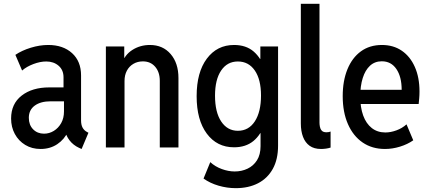

<svg xmlns="http://www.w3.org/2000/svg" viewBox="-20 -772 2253 1005"><path d="M192.4 7.8Q147 7.8 112.1 -13.4Q77.1 -34.7 57.6 -70.8Q38.1 -106.9 38.1 -151.4Q38.1 -228.5 93.3 -271.5Q148.4 -314.5 237.8 -314.5H329.1V-241.7H244.6Q192.4 -241.7 161.6 -219Q130.9 -196.3 130.9 -155.3Q130.9 -118.2 153.3 -95.2Q175.8 -72.3 210.4 -72.3Q237.8 -72.3 261.7 -86.9Q285.6 -101.6 300.3 -127.7Q314.9 -153.8 314.9 -189V-250L312.5 -276.9V-367.2Q312.5 -405.8 286.6 -428Q260.7 -450.2 222.2 -450.2Q190.4 -450.2 154.8 -436.8Q119.1 -423.3 95.7 -402.8L60.5 -484.9Q94.2 -507.8 141.1 -522.2Q188 -536.6 232.4 -536.6Q310.1 -536.6 357.2 -493.9Q404.3 -451.2 404.3 -377V-142.6Q404.3 -118.7 412.1 -104.2Q419.9 -89.8 434.1 -82L442.9 -77.1L407.2 7.8L394 2Q363.3 -12.2 344.2 -37.1Q325.2 -62 323.2 -84L342.8 -65.9H305.2L335.4 -83Q317.4 -42.5 279.8 -17.3Q242.2 7.8 192.4 7.8Z M534.2 0V-528.8H630.4V-468.3H649.9L617.2 -436Q631.3 -483.9 672.4 -510.3Q713.4 -536.6 764.6 -536.6Q832.5 -536.6 873.3 -489Q914.1 -441.4 914.1 -363.8V0H816.4V-349.1Q816.4 -394.5 792.2 -422.6Q768.1 -450.7 728 -450.7Q699.7 -450.7 678 -437.7Q656.2 -424.8 644 -401.9Q631.8 -378.9 631.8 -348.1V0Z M1214.4 212.9Q1168.9 212.9 1124.3 200Q1079.6 187 1045.4 162.6L1080.6 76.7Q1106.9 100.6 1141.4 113Q1175.8 125.5 1208.5 125.5Q1245.1 125.5 1275.9 110.8Q1306.6 96.2 1325.2 66.9Q1343.8 37.6 1343.8 -7.3V-75.2H1329.1L1348.1 -128.9V-412.1L1320.3 -463.9H1342.8V-528.8H1435.5V-9.8Q1435.5 62 1408 111.8Q1380.4 161.6 1330.6 187.3Q1280.8 212.9 1214.4 212.9ZM1205.1 -1Q1115.7 -1 1062.5 -72.5Q1009.3 -144 1009.3 -268.6Q1009.3 -393.6 1062.7 -465.1Q1116.2 -536.6 1205.1 -536.6Q1268.1 -536.6 1307.9 -502.2Q1347.7 -467.8 1366.7 -407.2Q1385.7 -346.7 1385.7 -268.1Q1385.7 -186.5 1366 -126.5Q1346.2 -66.4 1306.2 -33.7Q1266.1 -1 1205.1 -1ZM1225.1 -87.4Q1281.7 -87.4 1314 -137Q1346.2 -186.5 1346.2 -272Q1346.2 -356 1313.7 -403.1Q1281.2 -450.2 1225.1 -450.2Q1169.4 -450.2 1137.5 -402.8Q1105.5 -355.5 1105.5 -271Q1105.5 -184.6 1137.9 -136Q1170.4 -87.4 1225.1 -87.4Z M1660.6 7.8Q1624 7.8 1600.8 -8.8Q1577.6 -25.4 1566.2 -55.4Q1554.7 -85.4 1554.7 -126V-752H1652.3V-129.4Q1652.3 -121.1 1654.3 -109.4Q1656.2 -97.7 1663.8 -88.6Q1671.4 -79.6 1689 -79.6Q1701.2 -79.6 1710.4 -83.5V0.5Q1700.2 3.9 1686.5 5.9Q1672.9 7.8 1660.6 7.8Z M1995.1 7.8Q1927.7 7.8 1878.2 -26.1Q1828.6 -60.1 1801.3 -122.3Q1773.9 -184.6 1773.9 -269Q1773.9 -349.1 1798.6 -409.4Q1823.2 -469.7 1869.1 -503.2Q1915 -536.6 1979 -536.6Q2039.1 -536.6 2083 -506.6Q2127 -476.6 2151.4 -421.6Q2175.8 -366.7 2175.8 -293Q2175.8 -273.9 2174.3 -257.3Q2172.9 -240.7 2171.4 -227.5H1849.1V-301.8H2082.5Q2082.5 -370.1 2054.9 -410.6Q2027.3 -451.2 1978.5 -451.2Q1941.9 -451.2 1916.7 -428Q1891.6 -404.8 1878.7 -363.5Q1865.7 -322.3 1865.7 -267.6Q1865.7 -209.5 1881.1 -167.2Q1896.5 -125 1926 -101.8Q1955.6 -78.6 1997.1 -78.6Q2024.9 -78.6 2054.9 -89.6Q2085 -100.6 2107.9 -121.1L2143.1 -37.6Q2113.3 -16.6 2073.7 -4.4Q2034.2 7.8 1995.1 7.8Z"/></svg>

Font: Reddit Sans Condensed Medium
Style: Regular
Weight: 500
Designer: Stephen Hutchings
Foundry: Reddit
Version: Version 1.014